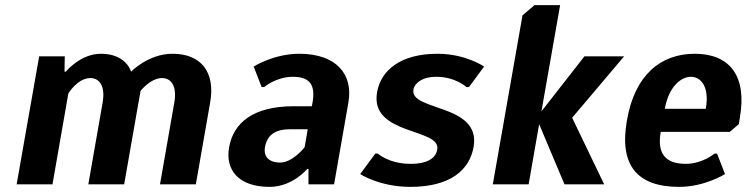

<svg xmlns="http://www.w3.org/2000/svg" viewBox="-20 -720 2930 750"><path d="M492 -440C492 -440 474 -510 374 -510C294 -510 237 -440 237 -440H232L233 -500H133L45 0H185L247 -355C247 -355 283 -415 333 -415C368 -415 392 -385 381 -320L325 0H465L529 -365C529 -365 568 -415 613 -415C648 -415 672 -385 661 -320L605 0H745L801 -320C822 -440 764 -510 654 -510C559 -510 492 -440 492 -440Z M1198 -305H1128C968 -305 892 -240 875 -145C859 -55 913 10 1033 10C1123 10 1180 -60 1180 -60H1185V0H1285L1341 -320C1360 -430 1294 -510 1149 -510C1049 -510 971 -460 971 -460L1002 -380H1012C1012 -380 1059 -420 1124 -420C1189 -420 1213 -390 1201 -320ZM1170 -145C1170 -145 1124 -85 1074 -85C1029 -85 1009 -110 1015 -145C1023 -190 1052 -215 1112 -215H1182Z M1689 -510C1544 -510 1468 -445 1453 -360C1423 -190 1703 -221 1688 -136C1683 -105 1654 -80 1584 -80C1499 -80 1456 -120 1456 -120H1446L1387 -40C1387 -40 1463 10 1583 10C1738 10 1814 -55 1830 -146C1860 -316 1580 -285 1595 -370C1599 -395 1629 -420 1684 -420C1759 -420 1802 -380 1802 -380H1812L1871 -460C1871 -460 1799 -510 1689 -510Z M2168 -700H2068L2021 -660L1905 0H2045L2086 -235L2185 0H2340L2215 -260L2418 -500H2263L2095 -285Z M2679 -420C2719 -420 2752 -380 2737 -295H2577C2592 -380 2639 -420 2679 -420ZM2633 10C2733 10 2812 -40 2812 -40L2781 -120H2771C2771 -120 2724 -80 2659 -80C2579 -80 2546 -120 2561 -205H2831L2866 -235L2870 -260C2899 -425 2829 -510 2694 -510C2559 -510 2459 -425 2429 -250C2398 -75 2468 10 2633 10Z"/></svg>

Font: Scada
Style: Bold Italic
Weight: 700
Designer: Jovanny Lemonad
Foundry: Jovanny Lemonad
Version: Version 3.005